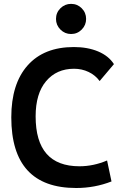

<svg xmlns="http://www.w3.org/2000/svg" viewBox="-20 -941 626 971"><path d="M365.2 9.8Q37.1 9.8 37.1 -347.7Q37.1 -517.1 119.6 -610.1Q202.1 -703.1 353.5 -703.1Q423.3 -703.1 476.6 -680.7Q529.8 -658.2 556.2 -616.7L483.9 -531.2Q461.9 -561 428 -577.1Q394 -593.3 354.5 -593.3Q266.1 -593.3 213.1 -530.5Q160.2 -467.8 160.2 -352.5Q160.2 -100.1 381.8 -100.1Q452.6 -100.1 521.5 -129.4L543.9 -23.4Q459 9.8 365.2 9.8ZM339.4 -769Q308.1 -769 285.6 -791.5Q263.2 -814 263.2 -845.2Q263.2 -877 285.6 -899.2Q308.1 -921.4 339.4 -921.4Q371.1 -921.4 393.3 -899.2Q415.5 -877 415.5 -845.2Q415.5 -814 393.3 -791.5Q371.1 -769 339.4 -769Z"/></svg>

Font: CaskaydiaCove NF SemiBold
Style: Regular
Weight: 600
Designer: Aaron Bell
Foundry: Saja Typeworks
Version: Version 2111.001; VTT 6.35;Nerd Fonts 3.2.1